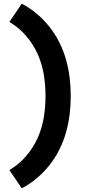

<svg xmlns="http://www.w3.org/2000/svg" viewBox="-20 -861 540 1042"><path d="M98 161 31 62Q82 32 121 -13Q160 -58 184 -111.5Q208 -165 217.5 -223Q227 -281 227 -340Q227 -399 217.5 -457Q208 -515 184 -568.5Q160 -622 121 -667Q82 -712 31 -742L98 -841Q142 -818 180.5 -785.5Q219 -753 249.5 -714Q280 -675 302.5 -630Q325 -585 338.5 -537Q352 -489 358 -439.5Q364 -390 364 -340Q364 -290 358 -240.5Q352 -191 338.5 -143Q325 -95 302.5 -50Q280 -5 249.5 34Q219 73 180.5 105.5Q142 138 98 161Z"/></svg>

Font: Iosevka Slab Heavy
Style: Regular
Weight: 900
Monospace: yes
Designer: Belleve Invis
Foundry: Belleve Invis
Version: Version 11.1.0; ttfautohint (v1.8.3)